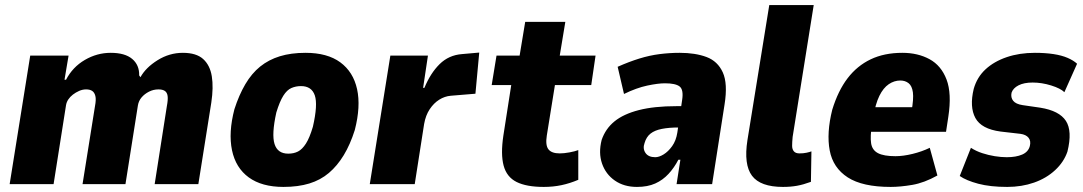

<svg xmlns="http://www.w3.org/2000/svg" viewBox="-20 -725 4266 756"><path d="M18 0 99 -506H250L234 -411H240Q266 -461 314 -489Q362 -517 416 -517Q472 -517 500.5 -493Q529 -469 528 -428L533 -421Q554 -459 600.5 -488Q647 -517 700 -517Q753 -517 780 -492.5Q807 -468 814 -424.5Q821 -381 812 -321L761 0H589L637 -307Q642 -333 640 -347Q638 -361 629 -367Q620 -373 604 -373Q584 -373 566.5 -364Q549 -355 537.5 -341.5Q526 -328 523 -310L474 0H305L354 -307Q359 -333 355.5 -347Q352 -361 343 -367Q334 -373 319 -373Q305 -373 291.5 -367Q278 -361 267 -352.5Q256 -344 249 -333.5Q242 -323 240 -311L191 0Z M1096 11Q1011 11 959.5 -26.5Q908 -64 893.5 -133.5Q879 -203 903 -295Q921 -351 946 -393.5Q971 -436 1004.5 -463Q1038 -490 1082 -503.5Q1126 -517 1183 -517Q1269 -517 1320 -479.5Q1371 -442 1386 -374Q1401 -306 1377 -213Q1359 -156 1333.5 -114Q1308 -72 1275 -44Q1242 -16 1198 -2.5Q1154 11 1096 11ZM1115 -120Q1137 -120 1153.5 -128.5Q1170 -137 1184.5 -159.5Q1199 -182 1212 -226Q1232 -313 1219.5 -349.5Q1207 -386 1165 -386Q1145 -386 1127.5 -378.5Q1110 -371 1095.5 -348Q1081 -325 1068 -282Q1049 -196 1061 -158Q1073 -120 1115 -120Z M1436 0 1517 -506H1665L1646 -379H1651Q1675 -437 1711 -472.5Q1747 -508 1799 -512L1867 -518L1852 -356L1755 -348Q1731 -346 1709.5 -332.5Q1688 -319 1672 -295Q1656 -271 1650 -237L1613 0Z M2121 11Q2053 11 2014 -8.5Q1975 -28 1963 -73Q1951 -118 1962 -191L1993 -390H1916L1935 -506H2026L2048 -639H2206L2184 -506H2325L2308 -390H2165L2133 -191Q2127 -153 2139.5 -137Q2152 -121 2184 -121Q2201 -121 2222.5 -125Q2244 -129 2257 -134V-17Q2224 -3 2191 4Q2158 11 2121 11Z M2488 11Q2437 11 2401 -14Q2365 -39 2350.5 -81Q2336 -123 2349 -174Q2364 -218 2399.5 -247Q2435 -276 2495.5 -291.5Q2556 -307 2643 -307H2688L2675 -223H2652Q2614 -223 2586 -217.5Q2558 -212 2541.5 -199Q2525 -186 2518 -162Q2510 -140 2521.5 -123Q2533 -106 2560 -106Q2575 -106 2593 -117Q2611 -128 2626.5 -149.5Q2642 -171 2647 -203L2666 -332Q2672 -372 2656 -384.5Q2640 -397 2598 -397Q2571 -397 2528.5 -388Q2486 -379 2437 -355L2412 -462Q2457 -482 2497.5 -494.5Q2538 -507 2577.5 -512Q2617 -517 2656 -517Q2718 -517 2762 -500.5Q2806 -484 2826 -440Q2846 -396 2833 -314L2784 0H2644L2659 -96H2651Q2635 -65 2612.5 -40.5Q2590 -16 2560 -2.5Q2530 11 2488 11Z M3063 11Q2974 11 2941 -33Q2908 -77 2923 -173L3009 -705H3184L3101 -186Q3099 -165 3099 -151Q3099 -137 3106 -129Q3113 -121 3128 -121Q3143 -121 3155 -123.5Q3167 -126 3175 -129L3173 -9Q3143 2 3118 6.5Q3093 11 3063 11Z M3487 11Q3376 11 3318 -26.5Q3260 -64 3247 -132.5Q3234 -201 3257 -293Q3280 -368 3317.5 -417Q3355 -466 3408.5 -491.5Q3462 -517 3533 -517Q3594 -517 3640 -492Q3686 -467 3707 -412Q3728 -357 3714 -265L3705 -206H3388L3403 -303H3583L3569 -286Q3578 -336 3574.5 -361.5Q3571 -387 3557.5 -397.5Q3544 -408 3525 -408Q3501 -408 3479.5 -393.5Q3458 -379 3442.5 -347.5Q3427 -316 3418 -262L3413 -232Q3406 -188 3410 -161Q3414 -134 3437 -122Q3460 -110 3506 -110Q3536 -110 3573 -119Q3610 -128 3641 -143L3671 -34Q3619 -5 3572 3Q3525 11 3487 11Z M3946 11Q3879 11 3832 -1.5Q3785 -14 3759 -32L3803 -143Q3823 -130 3847.5 -122Q3872 -114 3897 -110Q3922 -106 3944 -106Q3981 -106 4005 -116.5Q4029 -127 4035 -150Q4040 -170 4030 -182.5Q4020 -195 3998 -198L3920 -207Q3844 -217 3820.5 -260.5Q3797 -304 3814 -375Q3827 -421 3860.5 -452Q3894 -483 3944 -500Q3994 -517 4055 -517Q4096 -517 4128.5 -512Q4161 -507 4184 -497Q4207 -487 4221 -474L4171 -362Q4156 -377 4119 -388.5Q4082 -400 4046 -400Q4012 -400 3990.5 -389Q3969 -378 3963 -360Q3959 -341 3969.5 -328Q3980 -315 4007 -311L4076 -301Q4151 -289 4177 -249Q4203 -209 4183 -128Q4169 -87 4134.5 -55Q4100 -23 4051.5 -6Q4003 11 3946 11Z"/></svg>

Font: Nunito Sans 7pt Condensed Black
Style: Italic
Weight: 900
Width: 3
Italic angle: -9°
Designer: Vernon Adams
Foundry: Vernon Adams
Version: Version 3.101;gftools[0.9.27]